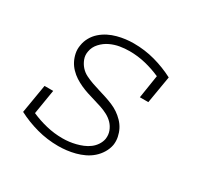

<svg xmlns="http://www.w3.org/2000/svg" viewBox="-124 -679 847 827"><g transform="rotate(30 300.0 -265.0)"><path d="M257 8Q202 8 150.5 -6Q99 -20 53 -44L77 -187H120L100 -65Q136 -49 175.5 -39.5Q215 -30 256 -30Q273 -30 289 -32Q305 -34 321 -38Q337 -42 353 -48.5Q369 -55 383 -65.5Q397 -76 406.5 -90.5Q416 -105 419 -121Q422 -142 415 -160.5Q408 -179 395 -192.5Q382 -206 365 -215Q348 -224 330 -230Q312 -236 293 -241.5Q274 -247 255.5 -253Q237 -259 219.5 -267Q202 -275 186.5 -285Q171 -295 157.5 -309Q144 -323 135.5 -339.5Q127 -356 123 -375.5Q119 -395 123 -416Q126 -436 136.5 -455Q147 -474 163.5 -488.5Q180 -503 199 -512.5Q218 -522 238.5 -527.5Q259 -533 279 -535.5Q299 -538 319 -538Q374 -538 425 -524Q476 -510 522 -486L499 -350H457L475 -465Q439 -481 400 -490.5Q361 -500 320 -500Q296 -500 272.5 -496Q249 -492 226.5 -481.5Q204 -471 186.5 -452Q169 -433 165 -409Q161 -389 168 -370.5Q175 -352 187.5 -338Q200 -324 217 -315.5Q234 -307 252.5 -300.5Q271 -294 289.5 -288.5Q308 -283 326.5 -277Q345 -271 363 -263.5Q381 -256 396.5 -245.5Q412 -235 425.5 -221Q439 -207 447.5 -190.5Q456 -174 460 -154.5Q464 -135 461 -115Q457 -94 445.5 -75Q434 -56 417.5 -41.5Q401 -27 381 -17.5Q361 -8 340 -2.5Q319 3 298 5.5Q277 8 257 8Z"/></g></svg>

Font: Iosevka Curly Slab XLtEx
Style: Italic
Weight: 200
Width: 7
Italic angle: -9°
Monospace: yes
Designer: Belleve Invis
Foundry: Belleve Invis
Version: Version 11.1.0; ttfautohint (v1.8.3)